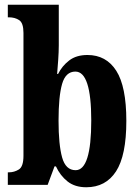

<svg xmlns="http://www.w3.org/2000/svg" viewBox="-20 -780 589 810"><path d="M344 10Q426 10 469.5 -57Q513 -124 513 -270Q513 -415 470.5 -481.5Q428 -548 349 -548Q302 -548 272 -525Q242 -502 225 -468H221Q223 -491 225.5 -526.5Q228 -562 228 -589V-760H13V-707H17Q43 -707 61 -695Q79 -683 79 -641V-123Q79 -77 59.5 -65Q40 -53 18 -53H13V0H181L210 -78H216Q234 -39 265 -14.5Q296 10 344 10ZM299 -62Q257 -62 242 -116Q227 -170 227 -271Q227 -374 242 -426Q257 -478 298 -478Q365 -478 365 -272Q365 -62 299 -62Z"/></svg>

Font: Noto Serif ExtraCondensed Extra
Style: Regular
Weight: 800
Width: 3
Designer: Monotype Design Team
Foundry: Monotype Imaging Inc.
Version: Version 1.002